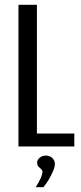

<svg xmlns="http://www.w3.org/2000/svg" viewBox="-20 -611 337 801"><path d="M57 0V-591H134V-54H290V0ZM129 170Q141 151 149 134Q157 117 157 105Q157 99 151.5 94.5Q146 90 140.5 84Q135 78 135 67Q135 56 145.5 47Q156 38 171 38Q188 38 198.5 48.5Q209 59 209 73Q209 85 201.5 102.5Q194 120 183.5 138Q173 156 161 170Z"/></svg>

Font: Alumni Sans Thin Medium
Style: Regular
Weight: 500
Version: Version 1.018